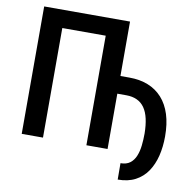

<svg xmlns="http://www.w3.org/2000/svg" viewBox="-92 -805 1075 1055"><g transform="rotate(10 446.0 -277.5)"><path d="M548.8 -710.9V0H430.7V-611.3H188.5V0H69.8V-710.9ZM495.6 -308.6V-407.2H599.1Q657.2 -407.2 703.4 -388.9Q749.5 -370.6 782 -334.5Q814.5 -298.3 831.3 -245.4Q848.1 -192.4 848.1 -122.6Q848.1 -64.5 835.7 -13.9Q823.2 36.6 797.4 74.7Q771.5 112.8 730.7 134.3Q689.9 155.8 632.8 155.8L632.3 64.5Q665 64.5 685.3 49.1Q705.6 33.7 716.3 7.3Q727.1 -19 730.7 -51.8Q734.4 -84.5 734.4 -118.7Q733.9 -165.5 725.8 -201.2Q717.8 -236.8 701.2 -260.7Q684.6 -284.7 658.9 -296.6Q633.3 -308.6 599.1 -308.6Z"/></g></svg>

Font: Roboto Condensed Medium
Style: Regular
Weight: 500
Designer: Christian Robertson
Foundry: Google
Version: Version 3.0